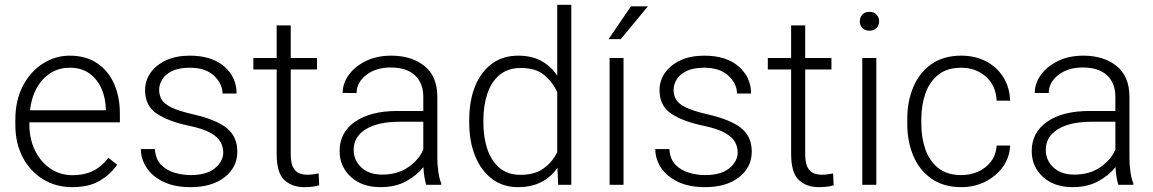

<svg xmlns="http://www.w3.org/2000/svg" viewBox="-20 -770 4806 800"><path d="M281.2 9.8Q212.4 9.8 158.7 -23.4Q105 -56.6 74.5 -115.2Q43.9 -173.8 43.9 -249.5V-270.5Q43.9 -352.1 75.4 -412.1Q106.9 -472.2 158.7 -505.1Q210.4 -538.1 270.5 -538.1Q337.9 -538.1 384.5 -506.8Q431.2 -475.6 455.3 -421.1Q479.5 -366.7 479.5 -295.9V-260.3H102.5V-249.5Q102.5 -191.4 125.5 -143.8Q148.4 -96.2 189.2 -68.1Q230 -40 283.7 -40Q330.1 -40 366.5 -57.4Q402.8 -74.7 431.6 -112.3L468.3 -84Q442.4 -45.4 397.2 -17.8Q352.1 9.8 281.2 9.8ZM270.5 -487.8Q203.6 -487.8 158.9 -439.2Q114.3 -390.6 105 -310.5H420.9V-316.9Q419.9 -361.3 403.1 -400.1Q386.2 -439 353.3 -463.4Q320.3 -487.8 270.5 -487.8Z M910.2 -134.8Q910.2 -156.7 899.4 -177.5Q888.7 -198.2 858.2 -215.8Q827.6 -233.4 769 -245.6Q680.7 -264.2 632.6 -296.9Q584.5 -329.6 584.5 -394.5Q584.5 -434.1 607.2 -466.6Q629.9 -499 671.6 -518.6Q713.4 -538.1 770.5 -538.1Q862.3 -538.1 914.1 -493.2Q965.8 -448.2 965.8 -380.4H907.2Q907.2 -420.9 871.8 -454.3Q836.4 -487.8 770.5 -487.8Q725.1 -487.8 697 -474.1Q668.9 -460.4 656 -439.2Q643.1 -418 643.1 -396Q643.1 -373 653.6 -355Q664.1 -336.9 694.3 -322.3Q724.6 -307.6 783.7 -293.9Q879.9 -272 924.3 -236.6Q968.8 -201.2 968.8 -138.2Q968.8 -72.8 915.8 -31.5Q862.8 9.8 773.9 9.8Q707 9.8 660.6 -12.7Q614.3 -35.2 590.6 -71.5Q566.9 -107.9 566.9 -148.9H625.5Q627.9 -107.4 650.9 -83.7Q673.8 -60.1 707.3 -50.3Q740.7 -40.5 773.9 -40.5Q840.8 -40.5 875.5 -69.1Q910.2 -97.7 910.2 -134.8Z M1300.8 -528.3V-480.5H1191.4V-128.9Q1191.4 -92.3 1200.9 -73.5Q1210.4 -54.7 1226.3 -48.3Q1242.2 -42 1260.3 -42Q1273.4 -42 1285.6 -43.7Q1297.9 -45.4 1307.6 -47.4L1310.1 2Q1284.7 9.8 1247.6 9.8Q1197.3 9.8 1165 -19.8Q1132.8 -49.3 1132.8 -128.9V-480.5H1035.6V-528.3H1132.8V-664.1H1191.4V-528.3Z M1755.9 0Q1751.5 -13.7 1748.3 -33.4Q1745.1 -53.2 1744.1 -73.7Q1717.8 -40 1672.9 -15.1Q1627.9 9.8 1565.4 9.8Q1488.3 9.8 1441.7 -33.2Q1395 -76.2 1395 -140.6Q1395 -218.3 1459.5 -262.9Q1523.9 -307.6 1635.7 -307.6H1743.7V-367.2Q1743.7 -423.8 1708.7 -456.3Q1673.8 -488.8 1607.4 -488.8Q1545.9 -488.8 1505.9 -457.5Q1465.8 -426.3 1465.8 -382.3L1407.7 -382.8Q1407.7 -422.4 1433.1 -457.8Q1458.5 -493.2 1504.2 -515.6Q1549.8 -538.1 1610.4 -538.1Q1694.8 -538.1 1748.5 -495.1Q1802.2 -452.1 1802.2 -366.2V-110.8Q1802.2 -83.5 1806.4 -54.2Q1810.5 -24.9 1818.4 -6.3V0ZM1572.3 -42.5Q1635.7 -42.5 1680.2 -72.8Q1724.6 -103 1743.7 -146.5V-262.7H1644Q1554.2 -262.7 1503.9 -231.4Q1453.6 -200.2 1453.6 -145.5Q1453.6 -102.5 1485.4 -72.5Q1517.1 -42.5 1572.3 -42.5Z M1935.1 -258.8V-269Q1935.1 -351.1 1960 -411.6Q1984.9 -472.2 2030.5 -505.1Q2076.2 -538.1 2139.2 -538.1Q2195.3 -538.1 2235.6 -516.1Q2275.9 -494.1 2301.8 -454.6V-750H2360.4V0H2305.7L2302.7 -70.8Q2276.9 -33.2 2235.8 -11.7Q2194.8 9.8 2138.2 9.8Q2076.2 9.8 2030.5 -24.4Q1984.9 -58.6 1960 -119.4Q1935.1 -180.2 1935.1 -258.8ZM1994.1 -269V-258.8Q1994.1 -197.8 2010.7 -148.4Q2027.3 -99.1 2061.5 -70.3Q2095.7 -41.5 2148.9 -41.5Q2208 -41.5 2245.1 -68.4Q2282.2 -95.2 2301.8 -136.2V-385.7Q2284.7 -425.3 2249 -456.1Q2213.4 -486.8 2149.9 -486.8Q2096.2 -486.8 2061.8 -458Q2027.3 -429.2 2010.7 -379.9Q1994.1 -330.6 1994.1 -269Z M2578.1 -528.3V0H2520V-528.3ZM2515.6 -606.9 2608.9 -743.7H2679.7L2566.4 -606.9Z M3053.7 -134.8Q3053.7 -156.7 3043 -177.5Q3032.2 -198.2 3001.7 -215.8Q2971.2 -233.4 2912.6 -245.6Q2824.2 -264.2 2776.1 -296.9Q2728 -329.6 2728 -394.5Q2728 -434.1 2750.7 -466.6Q2773.4 -499 2815.2 -518.6Q2856.9 -538.1 2914.1 -538.1Q3005.9 -538.1 3057.6 -493.2Q3109.4 -448.2 3109.4 -380.4H3050.8Q3050.8 -420.9 3015.4 -454.3Q2980 -487.8 2914.1 -487.8Q2868.7 -487.8 2840.6 -474.1Q2812.5 -460.4 2799.6 -439.2Q2786.6 -418 2786.6 -396Q2786.6 -373 2797.1 -355Q2807.6 -336.9 2837.9 -322.3Q2868.2 -307.6 2927.2 -293.9Q3023.4 -272 3067.9 -236.6Q3112.3 -201.2 3112.3 -138.2Q3112.3 -72.8 3059.3 -31.5Q3006.3 9.8 2917.5 9.8Q2850.6 9.8 2804.2 -12.7Q2757.8 -35.2 2734.1 -71.5Q2710.4 -107.9 2710.4 -148.9H2769Q2771.5 -107.4 2794.4 -83.7Q2817.4 -60.1 2850.8 -50.3Q2884.3 -40.5 2917.5 -40.5Q2984.4 -40.5 3019 -69.1Q3053.7 -97.7 3053.7 -134.8Z M3444.3 -528.3V-480.5H3335V-128.9Q3335 -92.3 3344.5 -73.5Q3354 -54.7 3369.9 -48.3Q3385.7 -42 3403.8 -42Q3417 -42 3429.2 -43.7Q3441.4 -45.4 3451.2 -47.4L3453.6 2Q3428.2 9.8 3391.1 9.8Q3340.8 9.8 3308.6 -19.8Q3276.4 -49.3 3276.4 -128.9V-480.5H3179.2V-528.3H3276.4V-664.1H3335V-528.3Z M3562.5 -681.2Q3562.5 -697.8 3573 -709.2Q3583.5 -720.7 3602.5 -720.7Q3621.1 -720.7 3632.1 -709.2Q3643.1 -697.8 3643.1 -681.2Q3643.1 -664.6 3632.1 -653.3Q3621.1 -642.1 3602.5 -642.1Q3583.5 -642.1 3573 -653.3Q3562.5 -664.6 3562.5 -681.2ZM3631.3 -528.3V0H3572.8V-528.3Z M3985.8 -40.5Q4022.5 -40.5 4054.9 -54.7Q4087.4 -68.8 4108.6 -96.2Q4129.9 -123.5 4132.8 -163.6H4189Q4186.5 -113.3 4158.2 -74.2Q4129.9 -35.2 4084.7 -12.7Q4039.6 9.8 3985.8 9.8Q3911.6 9.8 3861.3 -25.4Q3811 -60.5 3785.6 -120.4Q3760.3 -180.2 3760.3 -253.9V-274.4Q3760.3 -348.6 3785.9 -408.4Q3811.5 -468.3 3861.6 -503.2Q3911.6 -538.1 3985.4 -538.1Q4042 -538.1 4087.2 -515.1Q4132.3 -492.2 4159.4 -450.2Q4186.5 -408.2 4189 -350.6H4132.8Q4129.4 -414.6 4087.2 -451.2Q4044.9 -487.8 3985.4 -487.8Q3925.3 -487.8 3888.7 -457.8Q3852.1 -427.7 3835.4 -379.2Q3818.8 -330.6 3818.8 -274.4V-253.9Q3818.8 -197.8 3835.2 -149.2Q3851.6 -100.6 3888.4 -70.6Q3925.3 -40.5 3985.8 -40.5Z M4639.6 0Q4635.3 -13.7 4632.1 -33.4Q4628.9 -53.2 4627.9 -73.7Q4601.6 -40 4556.6 -15.1Q4511.7 9.8 4449.2 9.8Q4372.1 9.8 4325.4 -33.2Q4278.8 -76.2 4278.8 -140.6Q4278.8 -218.3 4343.3 -262.9Q4407.7 -307.6 4519.5 -307.6H4627.4V-367.2Q4627.4 -423.8 4592.5 -456.3Q4557.6 -488.8 4491.2 -488.8Q4429.7 -488.8 4389.6 -457.5Q4349.6 -426.3 4349.6 -382.3L4291.5 -382.8Q4291.5 -422.4 4316.9 -457.8Q4342.3 -493.2 4387.9 -515.6Q4433.6 -538.1 4494.1 -538.1Q4578.6 -538.1 4632.3 -495.1Q4686 -452.1 4686 -366.2V-110.8Q4686 -83.5 4690.2 -54.2Q4694.3 -24.9 4702.1 -6.3V0ZM4456.1 -42.5Q4519.5 -42.5 4564 -72.8Q4608.4 -103 4627.4 -146.5V-262.7H4527.8Q4438 -262.7 4387.7 -231.4Q4337.4 -200.2 4337.4 -145.5Q4337.4 -102.5 4369.1 -72.5Q4400.9 -42.5 4456.1 -42.5Z"/></svg>

Font: Vazirmatn UI FD ExtraLight
Style: Regular
Weight: 200
Designer: Saber Rastikerdar
Foundry: Saber Rastikerdar
Version: Version 33.003